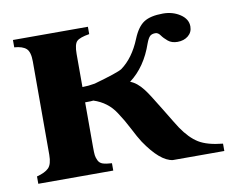

<svg xmlns="http://www.w3.org/2000/svg" viewBox="-59 -544 745 618"><g transform="rotate(-10 313.5 -235.0)"><path d="M627 0H459Q418 -5 370 -76Q359 -93 344 -122.5Q329 -152 311 -179Q286 -218 240 -233Q235 -232 213 -232V-87Q213 -67 214 -59Q215 -51 219.5 -41.5Q224 -32 234.5 -28.5Q245 -25 264 -24V0H19V-24Q46 -31 58 -43Q70 -55 70 -86V-391Q70 -422 58 -433Q46 -444 19 -446V-470H264V-446Q233 -441 223 -431.5Q213 -422 213 -390V-282Q232 -282 254 -286Q332 -308 346 -317Q386 -346 410 -405Q425 -442 446.5 -456Q468 -470 509 -470Q541 -470 565 -454Q589 -438 589 -414Q589 -395 575 -383.5Q561 -372 540 -372Q521 -372 509 -382Q497 -392 490 -402Q483 -412 474 -412Q462 -412 456 -406Q450 -400 444 -384Q419 -311 367 -272Q389 -264 409 -238Q421 -223 454.5 -167.5Q488 -112 496 -100Q521 -63 548.5 -46Q576 -29 627 -24Z"/></g></svg>

Font: STIX
Style: Bold
Weight: 700
Designer: MicroPress Inc., with final additions and corrections provided by Coen Hoffman, Elsevier (retired)
Version: Version 1.1.1